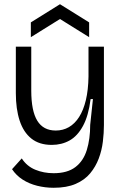

<svg xmlns="http://www.w3.org/2000/svg" viewBox="-20 -734 570 909"><path d="M234 155Q194 155 156 145.5Q118 136 87.5 116.5Q57 97 37 67L83 16Q107 53 147 69.5Q187 86 234 86Q299 86 337 57Q375 28 391 -24Q407 -76 407 -143L420 -265H409Q399 -186 373 -138Q347 -90 309.5 -69Q272 -48 225 -48Q166 -48 128.5 -78Q91 -108 73 -163Q55 -218 55 -293V-513H128V-305Q128 -209 156.5 -162.5Q185 -116 244 -116Q278 -116 306 -132Q334 -148 354.5 -180Q375 -212 386.5 -260Q398 -308 399 -372V-513H472V-142Q472 -105 467 -63.5Q462 -22 447.5 16.5Q433 55 407 86.5Q381 118 338.5 136.5Q296 155 234 155ZM126 -558V-628L264 -714L402 -628V-558L264 -644Z"/></svg>

Font: Bricolage Grotesque 72pt Light
Style: Regular
Weight: 300
Designer: Mathieu Triay
Foundry: Atelier Triay
Version: Version 1.001;gftools[0.9.33.dev8+g029e19f]